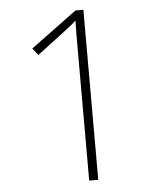

<svg xmlns="http://www.w3.org/2000/svg" viewBox="-52 -758 654 803"><g transform="rotate(-5 275.5 -357.0)"><path d="M290 0H328V-714H295L101 -571L124 -542L236 -627C262 -647 274 -656 291 -672C290 -642 290 -596 290 -539Z"/></g></svg>

Font: Noto Sans Devanagari UI ExtraLight
Style: Regular
Weight: 200
Designer: Jelle Bosma - Monotype Design Team
Foundry: Monotype Imaging Inc.
Version: Version 2.003